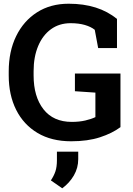

<svg xmlns="http://www.w3.org/2000/svg" viewBox="-20 -741 707 1021"><path d="M358.4 10.3Q253.9 10.3 179.7 -33.9Q105.5 -78.1 65.9 -157Q26.4 -235.8 26.4 -339.8V-361.3Q26.4 -467.8 65.9 -548.8Q105.5 -629.9 177 -675.5Q248.5 -721.2 345.2 -721.2Q503.9 -721.2 602.1 -640.1V-485.4H502L483.9 -582.5Q463.9 -598.6 431.2 -608.2Q398.4 -617.7 355.5 -617.7Q295.4 -617.7 251.2 -585.7Q207 -553.7 182.9 -496.1Q158.7 -438.5 158.7 -362.3V-339.8Q158.7 -227.1 211.2 -159.9Q263.7 -92.8 361.8 -92.8Q401.9 -92.8 433.8 -100.3Q465.8 -107.9 487.3 -118.2V-248.5L378.4 -255.9V-350.1H620.6V-64.9Q576.7 -32.2 511.7 -11Q446.8 10.3 358.4 10.3ZM311 260.3 250.5 218.3Q266.6 194.3 274.7 170.2Q282.7 146 282.7 111.3V65.4H396V105.5Q396 151.9 372.8 191.9Q349.6 231.9 311 260.3Z"/></svg>

Font: Roboto Slab SemiBold
Style: Regular
Weight: 600
Designer: Google
Version: Version 2.001; ttfautohint (v1.8.3)